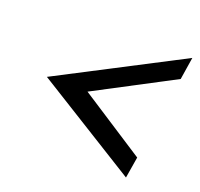

<svg xmlns="http://www.w3.org/2000/svg" viewBox="-91 -618 698 671"><g transform="rotate(20 258.0 -282.0)"><path d="M61 -282 441 -46 454 -125 212 -282 503 -435 516 -518Z"/></g></svg>

Font: Charger Pro
Style: BdNarObl
Weight: 700
Designer: Jasper
Foundry: Cannot Into Space Fonts
Version: Version 1.09